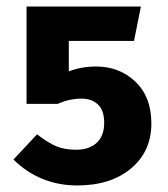

<svg xmlns="http://www.w3.org/2000/svg" viewBox="-20 -550 513 586"><path d="M410 -530 389 -425H190V-332Q228 -347 273 -347Q345 -347 393.5 -300.5Q442 -254 442 -173Q442 -88 380 -36Q318 16 216 16Q102 16 21 -63L93 -140Q127 -114 152 -103.5Q177 -93 213 -93Q252 -93 275 -114Q298 -135 298 -175Q298 -213 279 -231Q260 -249 229 -249Q192 -249 156 -233H61V-530Z"/></svg>

Font: Fira Sans SemiBold
Style: Regular
Weight: 600
Designer: bBox Type GmbH & Carrois Corporate GbR & Edenspiekermann AG
Foundry: bBox Type GmbH & Carrois Corporate GbR & Edenspiekermann AG
Version: Version 4.301;PS 004.301;hotconv 1.0.88;makeotf.lib2.5.64775